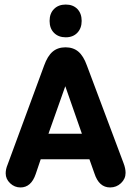

<svg xmlns="http://www.w3.org/2000/svg" viewBox="-20 -814 577 844"><path d="M373 -114 395 -52Q415 10 464 10Q492 10 512 -9Q532 -28 532 -54Q532 -74 523 -97L362 -526Q347 -568 324.5 -587Q302 -606 268 -606Q234 -606 211.5 -587Q189 -568 174 -526L14 -92Q9 -80 7 -70.5Q5 -61 5 -52Q5 -27 24.5 -8.5Q44 10 70 10Q117 10 137 -49L159 -114ZM340 -226H193L267 -435ZM269 -794Q237 -794 217.5 -774.5Q198 -755 198 -722Q198 -689 217.5 -669.5Q237 -650 269 -650Q301 -650 320 -670Q339 -690 339 -722Q339 -755 320 -774.5Q301 -794 269 -794Z"/></svg>

Font: Beiruti ExtraBold
Style: Regular
Weight: 800
Designer: Arlette Boutros
Foundry: Boutros
Version: Version 1.41